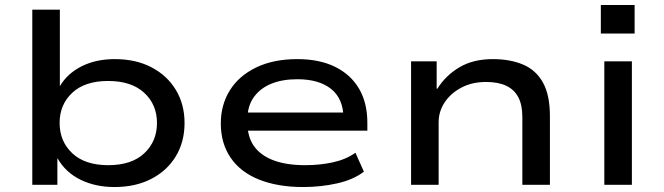

<svg xmlns="http://www.w3.org/2000/svg" viewBox="-20 -744 2674 773"><path d="M441 9Q364 9 304 -20.5Q244 -50 212 -106H211V0H110V-705H221V-397Q251 -448 308.5 -477Q366 -506 442 -506Q527 -506 590 -473Q653 -440 688 -382Q723 -324 723 -249Q723 -173 688 -115Q653 -57 589.5 -24Q526 9 441 9ZM416 -79Q510 -79 561 -127Q612 -175 612 -249Q612 -323 560.5 -370.5Q509 -418 415 -418Q322 -418 271 -370.5Q220 -323 220 -249Q220 -175 271 -127Q322 -79 416 -79Z M1200 9Q1098 9 1023 -21Q948 -51 908.5 -109Q869 -167 869 -247Q869 -322 905.5 -380.5Q942 -439 1011.5 -472.5Q1081 -506 1177 -506Q1266 -506 1329 -475Q1392 -444 1425.5 -387Q1459 -330 1459 -249V-218H951V-291H1387L1363 -269Q1362 -347 1313 -386Q1264 -425 1177 -425Q1117 -425 1072.5 -407Q1028 -389 1002 -353Q976 -317 976 -263V-251Q976 -194 1002 -156.5Q1028 -119 1080 -99Q1132 -79 1209 -79Q1268 -79 1320.5 -90.5Q1373 -102 1411 -129L1445 -53Q1404 -21 1338.5 -6Q1273 9 1200 9Z M1635 0V-497H1738V-387H1741Q1774 -440 1829.5 -473Q1885 -506 1964 -506Q2034 -506 2086 -484Q2138 -462 2166 -411.5Q2194 -361 2194 -277V0H2083V-273Q2083 -321 2067 -352Q2051 -383 2018.5 -398.5Q1986 -414 1937 -414Q1880 -414 1837 -391Q1794 -368 1770 -331.5Q1746 -295 1746 -252V0Z M2399 -609V-724H2535V-609ZM2413 0V-497H2524V0Z"/></svg>

Font: Nunito Sans 7pt Expanded Medium
Style: Regular
Weight: 500
Width: 7
Designer: Vernon Adams
Foundry: Vernon Adams
Version: Version 3.101;gftools[0.9.27]